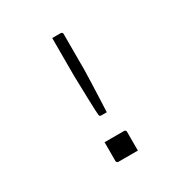

<svg xmlns="http://www.w3.org/2000/svg" viewBox="-163 -830 927 965"><g transform="rotate(-30 300.0 -347.5)"><path d="M323 -240H290Q287 -240 285.5 -241Q284 -242 282 -243Q281 -245 280 -251Q279 -257 278 -279.5Q277 -302 275.5 -350Q274 -398 272 -482V-590Q272 -618 272 -645Q272 -672 272 -700Q287 -700 296.5 -700Q306 -700 321 -700Q325 -700 327 -698.5Q329 -697 330.5 -695Q332 -693 332 -689V-482Q331 -439 329.5 -399.5Q328 -360 326.5 -321Q325 -282 323 -240ZM362 5Q347 5 326.5 5Q306 5 285 5Q264 5 249 5Q246 5 243.5 3.5Q241 2 239.5 -0.5Q238 -3 238 -6V-115Q253 -115 274 -115Q295 -115 315.5 -115Q336 -115 351 -115Q355 -115 357 -113.5Q359 -112 360.5 -110Q362 -108 362 -104Z"/></g></svg>

Font: Recursive Monospace Light
Style: Regular
Weight: 300
Version: Version 1.047